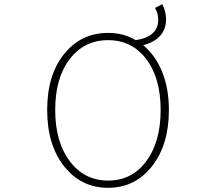

<svg xmlns="http://www.w3.org/2000/svg" viewBox="-20 -899 1040 932"><path d="M504.9 -704.1Q388.7 -704.1 318.4 -612.3Q248 -520.5 248 -365.2Q248 -210 318.8 -116.2Q389.6 -22.5 504.9 -22.5Q620.1 -22.5 689.9 -116.2Q759.8 -210 759.8 -365.2Q759.8 -520.5 689.9 -612.3Q620.1 -704.1 504.9 -704.1ZM732.4 -860.4 767.6 -878.9Q786.1 -842.8 786.1 -804.7Q786.1 -755.9 756.3 -724.1Q726.6 -692.4 674.8 -679.7Q734.4 -630.9 767.1 -550.3Q799.8 -469.7 799.8 -365.2Q799.8 -195.3 717.3 -91.3Q634.8 12.7 504.9 12.7Q374 12.7 291.5 -91.3Q209 -195.3 209 -365.2Q209 -535.2 291.5 -637.2Q374 -739.3 504.9 -739.3Q580.1 -739.3 638.7 -704.1Q748 -720.7 748 -802.7Q748 -835 732.4 -860.4Z"/></svg>

Font: Gen Shin Gothic Monospace ExtraLight
Style: Regular
Weight: 200
Designer: [Source Han Sans]
Ryoko NISHIZUKA  (kana & ideographs); Paul D. Hunt (Latin, Greek & Cyrillic); Wenlong ZHANG  (bopomofo
Version: Version 1.002.20150607